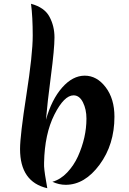

<svg xmlns="http://www.w3.org/2000/svg" viewBox="-20 -977 681 1015"><path d="M223 -344Q253 -451 308.5 -514Q364 -577 428 -577Q492 -577 538.5 -516Q585 -455 585 -360Q585 -213 506.5 -106.5Q428 0 327 0Q292 0 257 -16Q300 -28 335 -65Q370 -102 392 -150Q437 -250 437 -350Q437 -399 418.5 -436Q400 -473 369 -473Q319 -473 267.5 -371Q216 -269 213 -117V-98Q215 -63 230 18Q86 -15 86 -189Q86 -260 119.5 -475Q153 -690 153 -789Q153 -888 144 -957Q215 -938 241.5 -888.5Q268 -839 268 -779Q268 -719 249 -574.5Q230 -430 223 -344Z"/></svg>

Font: MeriendaOneRegular
Style: Regular
Weight: 400
Designer: Eduardo Rodriguez Tunni
Foundry: Eduardo Rodriguez Tunni
Version: Version 1.001